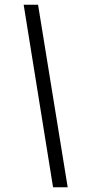

<svg xmlns="http://www.w3.org/2000/svg" viewBox="-20 -743 362 807"><path d="M203 44 79.5 -723H140L264.5 44Z"/></svg>

Font: Public Sans Light
Style: Italic
Weight: 300
Italic angle: -8°
Designer: The Public Sans project authors (U.S. Web Design System). Libre Franklin designed by Pablo Impallari and Rodrigo Fuenzal
Version: Version 1.007; ttfautohint (v1.8.1) -l 8 -r 50 -G 200 -x 14 